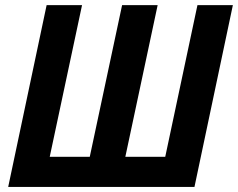

<svg xmlns="http://www.w3.org/2000/svg" viewBox="-20 -734 935 754"><path d="M12.2 0 163.1 -713.9H302.2L175.3 -118.2H332.5L459.5 -713.9H599.1L472.2 -118.2H628.9L755.4 -713.9H894.5L743.7 0Z"/></svg>

Font: Open Sans SemiCondensed
Style: Bold Italic
Weight: 700
Width: 4
Italic angle: -12°
Designer: Monotype Design Team
Foundry: Monotype Imaging Inc.
Version: Version 3.003